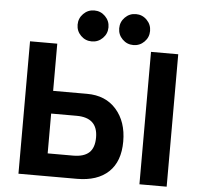

<svg xmlns="http://www.w3.org/2000/svg" viewBox="-60 -990 1097 1053"><g transform="rotate(5 488.0 -464.0)"><path d="M896 -729V0H746.1V-729ZM637.2 -226.1Q637.2 -115.7 575.9 -57.9Q514.6 0 401.9 0H80.1V-729H230V-469.2H417Q519 -469.2 578.1 -401.9Q637.2 -334.5 637.2 -226.1ZM370.1 -125Q429.2 -125 458 -151.6Q486.8 -178.2 486.8 -234.9Q486.8 -344.2 370.1 -344.2H230V-125ZM356.9 -782.7Q332 -807.6 332 -842.8Q332 -877.9 356.9 -903.1Q381.8 -928.2 417 -928.2Q452.1 -928.2 477.1 -903.1Q502 -877.9 502 -842.8Q502 -807.6 477.1 -782.7Q452.1 -757.8 417 -757.8Q381.8 -757.8 356.9 -782.7ZM585.9 -782.7Q561 -807.6 561 -842.8Q561 -877.9 585.9 -903.1Q610.8 -928.2 646 -928.2Q681.2 -928.2 706.1 -903.1Q731 -877.9 731 -842.8Q731 -807.6 706.1 -782.7Q681.2 -757.8 646 -757.8Q610.8 -757.8 585.9 -782.7Z"/></g></svg>

Font: Miedinger*
Style: Bold
Weight: 700
Version: Version 001.000